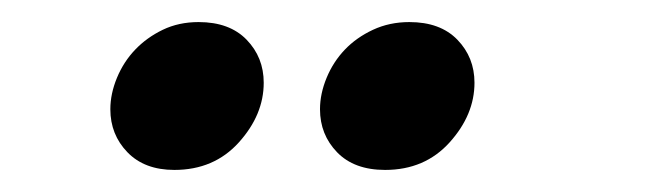

<svg xmlns="http://www.w3.org/2000/svg" viewBox="-20 -720 590 174"><path d="M80 -621Q80 -635 86 -649.5Q92 -664 102.5 -675Q113 -686 127.5 -693Q142 -700 160 -700Q188 -700 203.5 -684Q219 -668 219 -645Q219 -616 196.5 -591Q174 -566 138 -566Q111 -566 95.5 -582Q80 -598 80 -621ZM270 -621Q270 -635 276 -649.5Q282 -664 292.5 -675Q303 -686 318 -693Q333 -700 351 -700Q379 -700 394.5 -684Q410 -668 410 -645Q410 -616 387.5 -591Q365 -566 329 -566Q301 -566 285.5 -582Q270 -598 270 -621Z"/></svg>

Font: Codetta
Style: Bold Italic
Weight: 700
Italic angle: -11°
Designer: Ulrich Proeller
Foundry: PROSA GmbH
Version: Version 2.00;September 29, 2018;FontCreator 11.5.0.2427 64-b